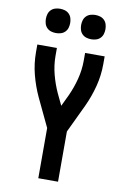

<svg xmlns="http://www.w3.org/2000/svg" viewBox="-102 -1013 704 1073"><g transform="rotate(10 250.0 -477.0)"><path d="M194 0V-285L118 -445Q91 -503 75 -565Q59 -627 59 -691V-735H170V-691Q170 -638 183.5 -586Q197 -534 219 -486L250 -421L281 -486Q303 -534 316.5 -586Q330 -638 330 -691V-735H441V-691Q441 -627 425 -565Q409 -503 382 -445L306 -285V0ZM350 -816Q336 -816 322.5 -820Q309 -824 299 -834Q289 -844 285 -857.5Q281 -871 281 -885Q281 -899 285 -912.5Q289 -926 299 -936Q309 -946 322.5 -950Q336 -954 350 -954Q364 -954 377.5 -950Q391 -946 401 -936Q411 -926 415 -912.5Q419 -899 419 -885Q419 -871 415 -857.5Q411 -844 401 -834Q391 -824 377.5 -820Q364 -816 350 -816ZM150 -816Q136 -816 122.5 -820Q109 -824 99 -834Q89 -844 85 -857.5Q81 -871 81 -885Q81 -899 85 -912.5Q89 -926 99 -936Q109 -946 122.5 -950Q136 -954 150 -954Q164 -954 177.5 -950Q191 -946 201 -936Q211 -926 215 -912.5Q219 -899 219 -885Q219 -871 215 -857.5Q211 -844 201 -834Q191 -824 177.5 -820Q164 -816 150 -816Z"/></g></svg>

Font: Iosevka SS08 Regular
Style: Bold
Weight: 700
Monospace: yes
Designer: Belleve Invis
Foundry: Belleve Invis
Version: Version 16.3.4; ttfautohint (v1.8.4)